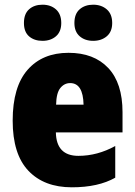

<svg xmlns="http://www.w3.org/2000/svg" viewBox="-20 -788 574 818"><path d="M272 -563Q161 -563 97.5 -490.5Q34 -418 34 -274Q34 -131 101 -60.5Q168 10 286 10Q399 10 471 -31V-166Q395 -124 314 -124Q220 -124 218 -224H502V-310Q502 -434 441 -498.5Q380 -563 272 -563ZM279 -434Q334 -434 336 -342H219Q220 -392 237 -413Q254 -434 279 -434ZM297 -690Q297 -653 319.5 -633.5Q342 -614 377 -614Q412 -614 435 -633.5Q458 -653 458 -690Q458 -728 435 -748Q412 -768 377 -768Q342 -768 319.5 -748.5Q297 -729 297 -690ZM82 -690Q82 -652 104 -633Q126 -614 161 -614Q196 -614 218.5 -633.5Q241 -653 241 -690Q241 -728 218.5 -748Q196 -768 161 -768Q126 -768 104 -748.5Q82 -729 82 -690Z"/></svg>

Font: Noto Sans Display SemiCondensed Black
Style: Regular
Weight: 900
Width: 4
Designer: Monotype Design Team
Foundry: Monotype Imaging Inc.
Version: Version 1.900